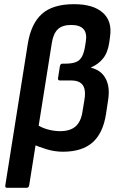

<svg xmlns="http://www.w3.org/2000/svg" viewBox="-20 -715 579 920"><path d="M14.8 185Q3.1 185 5.4 173.3L113 -504.3Q128.7 -601.8 181 -648.4Q233.2 -695 334.7 -695Q426.3 -695 472.2 -654.6Q518.1 -614.3 507.4 -539.9L504.1 -515.1Q497.1 -464.1 474.2 -435.4Q451.3 -406.7 416.6 -392.3V-390.3Q464.9 -378.6 486.3 -338.4Q507.7 -298.2 498.3 -237.3L488.1 -169.7Q474.1 -77.2 423.7 -32.6Q373.2 12 281.5 12Q242.9 12 204.2 0.5Q165.4 -10.9 137.4 -24.6L153.5 -120.3Q177.1 -103.7 207.6 -95.1Q238.1 -86.5 267.7 -86.5Q315.9 -86.5 341.8 -109Q367.8 -131.4 375.1 -179.4L384.4 -235.8Q390 -269 384.6 -289.4Q379.1 -309.8 363.4 -319.6Q347.8 -329.4 321.5 -329.4H267.8Q256.1 -329.4 258.1 -341.1L267.1 -398.3Q269.5 -410 279.2 -410H292.4Q325.6 -410 344.4 -417.8Q363.1 -425.6 373.1 -444.4Q383.1 -463.2 388 -495.7L391 -514.4Q398 -555.3 380.3 -575.4Q362.5 -595.4 321.7 -595.4Q278.6 -595.4 257.1 -574.8Q235.7 -554.2 228.7 -511.3L119.8 173.3Q117.8 185 106.7 185Z"/></svg>

Font: Sofia Sans Hairline
Style: Italic
Weight: 1
Italic angle: -9°
Designer: Botio Nikoltchev, Ani Petrova
Foundry: lettersoup
Version: Version 4.102